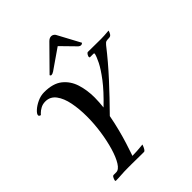

<svg xmlns="http://www.w3.org/2000/svg" viewBox="-249 -1033 1170 1170"><g transform="rotate(-45 336.0 -448.0)"><path d="M129 -688Q205 -688 247 -654.5Q289 -621 306.5 -566.5Q324 -512 324 -447Q324 -427 322.5 -406.5Q321 -386 319 -366Q392 -436 432.5 -489.5Q473 -543 491 -579.5Q509 -616 513 -635Q513 -641 506 -641H478Q473 -641 473 -648Q474 -655 479.5 -664Q485 -673 492 -673Q511 -673 545.5 -672.5Q580 -672 604 -672Q618 -672 633.5 -673Q649 -674 660.5 -675Q672 -676 672 -676Q670 -666 663 -654Q656 -642 642 -642Q629 -642 619.5 -640Q610 -638 599 -624Q535 -542 462 -462.5Q389 -383 309 -302Q299 -249 286.5 -200.5Q274 -152 262 -114.5Q250 -77 242.5 -55Q235 -33 235 -33Q255 -33 276 -34.5Q297 -36 312 -37.5Q327 -39 327 -39Q327 -39 323.5 -29.5Q320 -20 314 -10Q308 0 301 0Q301 0 283.5 0Q266 0 242 -0.5Q218 -1 196.5 -1Q175 -1 166 -1Q129 -1 105 1Q81 3 57 3Q53 3 53 -2Q53 -3 53.5 -4.5Q54 -6 54 -7Q55 -12 60 -22Q65 -32 72 -32H94Q117 -32 137.5 -65Q158 -98 174 -152Q190 -206 199.5 -270.5Q209 -335 209 -399Q209 -464 198 -519.5Q187 -575 161.5 -609Q136 -643 94 -643Q71 -643 53 -633Q35 -623 25.5 -613Q16 -603 16 -603Q16 -603 9.5 -605.5Q3 -608 3 -615Q3 -626 22 -643.5Q41 -661 70 -674.5Q99 -688 129 -688ZM386 -828 256 -738Q250 -734 244.5 -732Q239 -730 235 -730Q228 -730 226 -738L371 -885Q385 -899 400 -899Q415 -899 426 -885L505 -738Q505 -738 501 -734.5Q497 -731 490 -731Q486 -731 482.5 -732.5Q479 -734 474 -738Z"/></g></svg>

Font: Sedan
Style: Italic
Weight: 400
Italic angle: -13.8°
Designer: Sebastian Salazar
Foundry: Sebastian Salazar
Version: Version 1.100; ttfautohint (v1.8.4.7-5d5b)